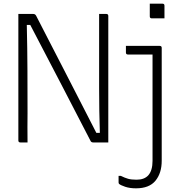

<svg xmlns="http://www.w3.org/2000/svg" viewBox="-20 -776 990 1046"><path d="M796 -756H865Q876 -756 876 -745V-676H807Q796 -676 796 -687ZM130 0H91Q80 0 80 -11V-700H161Q172 -700 177 -690Q202 -641 240 -567.5Q278 -494 323 -406.5Q368 -319 415 -227.5Q462 -136 505 -52H524Q520 -171 520 -296Q520 -421 520 -538V-700H559Q570 -700 570 -689V0H488Q478 0 474 -7Q399 -153 314.5 -315Q230 -477 145 -640H126Q129 -510 129.5 -390.5Q130 -271 130 -160Q129 -128 129.5 -84Q130 -40 130 0ZM850 -526Q861 -526 861 -515V100Q861 167 827 208.5Q793 250 721 250Q687 250 662 241.5Q637 233 629 226Q626 223 626 218V182H638Q660 193 678 198Q696 203 724 203Q766 203 788 179Q811 153 811 100V-479H677Q666 -479 666 -490V-526Z"/></svg>

Font: Recursive Sn Lnr St Lt
Style: Regular
Weight: 300
Version: Version 1.079;hotconv 1.0.112;makeotfexe 2.5.65598; ttfautoh